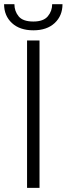

<svg xmlns="http://www.w3.org/2000/svg" viewBox="-27 -906 322 926"><path d="M163.6 -710.9V0H103.5V-710.9ZM224.6 -885.7H274.4Q274.4 -830.1 236.8 -794.9Q199.2 -759.8 133.8 -759.8Q68.4 -759.8 30.5 -794.9Q-7.3 -830.1 -7.3 -885.7H42.5Q42.5 -852.1 63 -827.1Q83.5 -802.2 133.8 -802.2Q182.6 -802.2 203.6 -827.4Q224.6 -852.5 224.6 -885.7Z"/></svg>

Font: Vazirmatn RD FD ExtraLight
Style: Regular
Weight: 200
Designer: Saber Rastikerdar
Foundry: Saber Rastikerdar
Version: Version 33.003